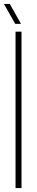

<svg xmlns="http://www.w3.org/2000/svg" viewBox="-21 -962 188 982"><path d="M58.5 0V-800H89V0ZM57 -840 -1 -942H29L86.5 -840Z"/></svg>

Font: Big Shoulders Display ExtraLight
Style: Regular
Weight: 250
Designer: Patric King
Foundry: XO Type Co
Version: Version 2.002